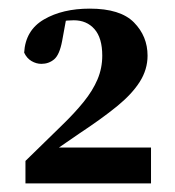

<svg xmlns="http://www.w3.org/2000/svg" viewBox="-20 -843 406 445"><path d="M39 -418V-470L123 -552Q153 -581 174 -607Q195 -633 206 -659Q217 -685 217 -714Q217 -755 199 -775.5Q181 -796 151 -796Q136 -796 122 -793.5Q108 -791 90 -783L135 -808L124 -748Q118 -716 105.5 -705.5Q93 -695 76 -695Q64 -695 53 -701.5Q42 -708 36 -721Q39 -773 82 -798Q125 -823 188 -823Q259 -823 290.5 -791Q322 -759 322 -714Q322 -682 304 -653.5Q286 -625 251 -596.5Q216 -568 163 -533L86 -480L107 -513V-501H330V-418Z"/></svg>

Font: Source Serif 4 36pt
Style: Bold
Weight: 700
Designer: Frank Grießhammer
Foundry: Adobe Systems Incorporated
Version: Version 4.004;hotconv 1.0.116;makeotfexe 2.5.65601